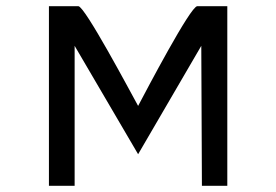

<svg xmlns="http://www.w3.org/2000/svg" viewBox="-20 -600 891 620"><path d="M630 -452 632 0H714V-580H617C595 -580 453 -309 426 -258C399 -307 254 -580 233 -580H138V0H221V-452L426 -102Z"/></svg>

Font: Charger Monospace
Style: Regular
Weight: 400
Designer: Jasper
Foundry: Cannot Into Space Fonts
Version: Version 0.980